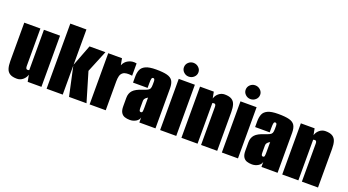

<svg xmlns="http://www.w3.org/2000/svg" viewBox="-50 -1207 3167 1745"><g transform="rotate(20 1533.0 -335.0)"><path d="M135 7Q91 7 67 -8Q43 -23 34 -52Q25 -81 25 -124V-495H181V-130Q181 -121 183 -115Q185 -109 189 -105.5Q193 -102 198 -102Q201 -102 204 -102.5Q207 -103 210 -103.5Q213 -104 215 -105V-495H371V0H238L226 -65Q217 -34 192 -13.5Q167 7 135 7Z M638 0 576 -286 656 -495H810L723 -283L807 0ZM421 0V-630H577V0Z M837 0V-495H970L982 -431Q989 -449 1001.5 -463Q1014 -477 1030 -485Q1066 -505 1111 -496V-377Q1111 -377 1094.5 -379Q1078 -381 1056.5 -379Q1035 -377 1021 -366Q1004 -353 998.5 -330.5Q993 -308 993 -279V0Z M1228 8Q1200 8 1178 0.5Q1156 -7 1143 -28Q1130 -49 1130 -89V-170Q1130 -214 1155.5 -242Q1181 -270 1245 -290Q1274 -300 1289 -307.5Q1304 -315 1309.5 -327.5Q1315 -340 1315 -365V-397Q1315 -405 1313.5 -410.5Q1312 -416 1308.5 -419.5Q1305 -423 1298 -423Q1288 -423 1284.5 -410.5Q1281 -398 1281 -363V-321H1140V-378Q1140 -415 1151 -443.5Q1162 -472 1196 -488.5Q1230 -505 1298 -505Q1366 -505 1404 -495Q1442 -485 1458 -459.5Q1474 -434 1474 -386V0H1318V-49Q1313 -24 1286.5 -8Q1260 8 1228 8ZM1298 -93Q1310 -93 1312.5 -104Q1315 -115 1315 -140V-241Q1313 -237 1306 -233.5Q1299 -230 1294 -224Q1287 -217 1284 -210Q1281 -203 1281 -190V-129Q1281 -120 1282 -111.5Q1283 -103 1286.5 -98Q1290 -93 1298 -93Z M1519 0V-495H1675V0ZM1596 -545Q1568 -545 1547.5 -564.5Q1527 -584 1527 -611Q1527 -639 1547.5 -658.5Q1568 -678 1596 -678Q1625 -678 1646 -658.5Q1667 -639 1667 -612Q1667 -584 1646 -564.5Q1625 -545 1596 -545Z M1725 0V-495H1858L1870 -433Q1879 -464 1904 -484.5Q1929 -505 1961 -505Q2005 -505 2029 -490Q2053 -475 2062 -446Q2071 -417 2071 -374V0H1915V-368Q1915 -375 1914 -380Q1913 -385 1911 -388.5Q1909 -392 1906 -394Q1903 -396 1898 -396Q1896 -396 1892.5 -395.5Q1889 -395 1886 -394.5Q1883 -394 1881 -393V0Z M2116 0V-495H2272V0ZM2193 -545Q2165 -545 2144.5 -564.5Q2124 -584 2124 -611Q2124 -639 2144.5 -658.5Q2165 -678 2193 -678Q2222 -678 2243 -658.5Q2264 -639 2264 -612Q2264 -584 2243 -564.5Q2222 -545 2193 -545Z M2409 8Q2381 8 2359 0.5Q2337 -7 2324 -28Q2311 -49 2311 -89V-170Q2311 -214 2336.5 -242Q2362 -270 2426 -290Q2455 -300 2470 -307.5Q2485 -315 2490.5 -327.5Q2496 -340 2496 -365V-397Q2496 -405 2494.5 -410.5Q2493 -416 2489.5 -419.5Q2486 -423 2479 -423Q2469 -423 2465.5 -410.5Q2462 -398 2462 -363V-321H2321V-378Q2321 -415 2332 -443.5Q2343 -472 2377 -488.5Q2411 -505 2479 -505Q2547 -505 2585 -495Q2623 -485 2639 -459.5Q2655 -434 2655 -386V0H2499V-49Q2494 -24 2467.5 -8Q2441 8 2409 8ZM2479 -93Q2491 -93 2493.5 -104Q2496 -115 2496 -140V-241Q2494 -237 2487 -233.5Q2480 -230 2475 -224Q2468 -217 2465 -210Q2462 -203 2462 -190V-129Q2462 -120 2463 -111.5Q2464 -103 2467.5 -98Q2471 -93 2479 -93Z M2700 0V-495H2833L2845 -433Q2854 -464 2879 -484.5Q2904 -505 2936 -505Q2980 -505 3004 -490Q3028 -475 3037 -446Q3046 -417 3046 -374V0H2890V-368Q2890 -375 2889 -380Q2888 -385 2886 -388.5Q2884 -392 2881 -394Q2878 -396 2873 -396Q2871 -396 2867.5 -395.5Q2864 -395 2861 -394.5Q2858 -394 2856 -393V0Z"/></g></svg>

Font: Alumni Sans Black
Style: Regular
Weight: 900
Designer: Robert E. Leuschke
Foundry: Robert E. Leuschke
Version: Version 1.018